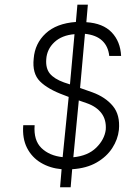

<svg xmlns="http://www.w3.org/2000/svg" viewBox="-20 -720 582 826"><path d="M238.5 85.5 245 8Q195 3.5 156 -19.8Q117 -43 96.2 -83.8Q75.5 -124.5 80 -181.5H129Q124 -116.5 158.2 -83.2Q192.5 -50 249.5 -44L275.5 -303L256 -310.5Q186 -336 152 -370Q118 -404 125 -468Q130 -533 176.5 -576.2Q223 -619.5 306.5 -625.5L313 -700H358L351.5 -624.5Q423 -620 460.5 -580.8Q498 -541.5 501 -479.5H450Q445.5 -521 419.5 -545.2Q393.5 -569.5 345.5 -574.5L324.5 -341.5L377 -323Q433.5 -302.5 465.5 -264Q497.5 -225.5 491.5 -161Q487 -120 462.8 -82.8Q438.5 -45.5 395.5 -20.8Q352.5 4 290.5 8L284 85.5ZM295.5 -43.5Q358 -49.5 393.8 -84.5Q429.5 -119.5 435 -162Q438 -204.5 416.5 -233Q395 -261.5 353.5 -276L319 -288ZM281 -357 300.5 -573Q246 -568.5 214 -538.5Q182 -508.5 179 -465.5Q176 -426.5 194.2 -403.8Q212.5 -381 255 -365.5Z"/></svg>

Font: Karla Light
Style: Italic
Weight: 300
Italic angle: -8°
Designer: Jonathan Pinhorn
Version: Version 2.004;gftools[0.9.33]